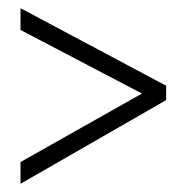

<svg xmlns="http://www.w3.org/2000/svg" viewBox="-20 -588 455 468"><path d="M30 -193 326 -360 30 -515V-568L385 -379V-344L30 -140Z"/></svg>

Font: Noto Sans Hebrew ExtraCondensed Light
Style: Regular
Weight: 300
Width: 2
Designer: Monotype Design Team
Foundry: Monotype Imaging Inc.
Version: Version 2.004; ttfautohint (v1.8.4.7-5d5b)